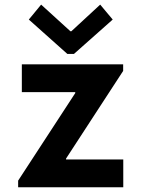

<svg xmlns="http://www.w3.org/2000/svg" viewBox="-20 -796 602 816"><path d="M57.1 0V-28.3L299.8 -400.4V-404.3H72.8V-522.5H503.4V-494.6L260.7 -122.1V-118.2H503.9V0ZM102.5 -712.9 154.8 -776.4 279.3 -663.1H283.2L405.8 -776.4L459 -712.9L294.4 -566.9H266.1Z"/></svg>

Font: Reddit Mono
Style: Bold
Weight: 700
Designer: Stephen Hutchings
Foundry: Reddit
Version: Version 1.009